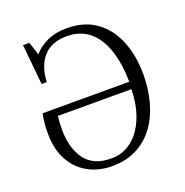

<svg xmlns="http://www.w3.org/2000/svg" viewBox="-131 -843 936 972"><g transform="rotate(-20 337.0 -356.5)"><path d="M310 11Q239 11 182.5 -20Q126 -51 93 -110.5Q60 -170 60 -255Q60 -278 62 -304.5Q64 -331 70 -361H537Q536 -457 512 -530.5Q488 -604 439.5 -645Q391 -686 317 -686Q236 -686 192 -637.5Q148 -589 144 -502H116L95 -719H129L152 -649Q178 -680 223 -702Q268 -724 333 -724Q425 -724 488.5 -678.5Q552 -633 584.5 -553.5Q617 -474 617 -372Q617 -296 598.5 -226.5Q580 -157 542 -103.5Q504 -50 446 -19.5Q388 11 310 11ZM320 -27Q372 -27 412 -51.5Q452 -76 479 -117.5Q506 -159 520 -212Q534 -265 534 -322H138Q136 -305 135 -284.5Q134 -264 134 -246Q135 -147 180 -87Q225 -27 320 -27Z"/></g></svg>

Font: Literata 36pt Light
Style: Regular
Weight: 300
Designer: Latin by Veronika Burian and Jose Scaglione. Greek by Irene Vlachou. Cyrillic by Vera Evstafieva.
Foundry: TypeTogether
Version: Version 3.002